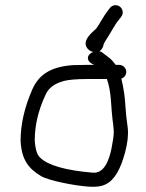

<svg xmlns="http://www.w3.org/2000/svg" viewBox="-20 -721 566 746"><path d="M443.1 -469H429.5C422.1 -479.1 413.9 -488.5 406.1 -495.1C403.3 -497.4 394 -504.4 376.6 -517.5L376.1 -517.8L375.6 -518.1C372.5 -520.1 369.3 -521.3 366.2 -522C367.1 -522.6 368 -523.2 368.9 -523.9C376.1 -529.8 380.8 -537.9 382.1 -546.3C382.4 -548.9 385.7 -556.8 393 -567.5C406.3 -587 428.5 -629.1 440.3 -642.1L440.6 -642.5L451 -655.9C462.1 -670.8 456 -688.1 444.7 -696C434.3 -703.2 418.2 -703.4 407.3 -690.3L397.4 -677.4C384.6 -661.9 363.8 -622.5 353.7 -609.7C344.3 -600.3 287.9 -559.5 325.2 -527.2C330.2 -522.9 336.1 -520.3 342.2 -519.1C335.5 -516.6 330 -512.8 326.4 -508.4C317.3 -497.3 320.4 -481.3 339.2 -472.4C341.2 -471.3 341.4 -471.2 345.6 -469H320.8C302 -469 284.1 -468.7 264.6 -468C175.4 -462.2 130.1 -429.7 105 -372.5C75.1 -303.5 60 -237.5 60 -174.5V-174.2L60 -173.9C63.9 -96.9 93.6 -64.6 139.5 -36.8C167.9 -19.7 268.1 0.4 324.5 4.2C354.5 6.2 374.6 3.2 391.6 -5.3C425.7 -22.3 448.8 -65 465.9 -128.6C475.4 -163.8 479.1 -195.1 476.5 -222.7L476.5 -223L476.4 -223.4C471.6 -255.6 468.3 -287.2 466.6 -318.2C465 -347.2 460.2 -378.4 451.6 -415.4C462 -419.6 470.6 -428.7 470.6 -441.5C470.6 -456.5 458.1 -469 443.1 -469ZM410.8 -333.3C413.3 -297.4 415.4 -272.5 417.1 -258C421.1 -224.7 424.8 -209.8 418.7 -175.5C405.1 -80.4 377.5 -47.7 341.3 -50C233.8 -58.9 165.6 -79.1 136.3 -108.3L136 -108.7L135.6 -109C125.5 -117.6 117.3 -137.5 115 -175.8C115.1 -233 128.4 -291.2 155.9 -350.4C167.3 -377.4 188.4 -395.4 228.2 -406.4C244.6 -410.9 276 -414 320.8 -414L395.4 -414C403.3 -391.3 408.6 -364.5 410.8 -333.3Z"/></svg>

Font: MewTooHand
Style: BdWide
Weight: 400
Designer: Mew Too, Robert Jablonski
Version: Version 0.77